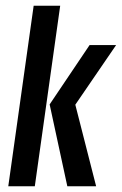

<svg xmlns="http://www.w3.org/2000/svg" viewBox="-20 -653 427 673"><path d="M9 0 98 -633H191L102 0ZM216 0 154 -287 294 -495H387L244 -286L317 0Z"/></svg>

Font: Alumni Sans SemiBold
Style: Italic
Weight: 600
Italic angle: -8°
Version: Version 1.016